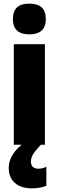

<svg xmlns="http://www.w3.org/2000/svg" viewBox="-20 -796 323 1056"><path d="M141 -776C83 -776 51 -751 51 -691C51 -632 85 -607 141 -607C198 -607 232 -632 232 -691C232 -751 200 -776 141 -776ZM150 94C150 66 163 44 205 0H227V-553H56V0H99C45 45 28 89 28 128C28 198 75 240 157 240C191 240 217 233 235 226V121C224 127 208 132 190 132C165 132 150 117 150 94Z"/></svg>

Font: Noto Sans Sinhala UI Condensed Black
Style: Regular
Weight: 900
Width: 3
Designer: Jelle Bosma - Monotype Design Team
Foundry: Monotype Imaging Inc.
Version: Version 2.006